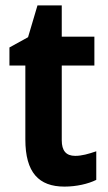

<svg xmlns="http://www.w3.org/2000/svg" viewBox="-20 -682 401 712"><path d="M259 -104C225 -104 209 -123 209 -162V-439H330V-546H209V-662H119L84 -544L15 -506V-439H74V-165C74 -42 124 10 219 10C263 10 307 0 337 -15V-121C308 -111 283 -104 259 -104Z"/></svg>

Font: Noto Sans Sinhala Condensed
Style: Bold
Weight: 700
Width: 3
Designer: Jelle Bosma - Monotype Design Team
Foundry: Monotype Imaging Inc.
Version: Version 2.006